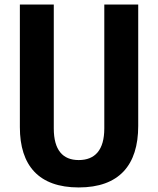

<svg xmlns="http://www.w3.org/2000/svg" viewBox="-20 -804 687 835"><path d="M322.3 11.2C498 11.2 581.1 -85.9 581.1 -256.3V-784.2H433.6V-245.6C433.6 -151.4 393.1 -107.9 322.3 -107.9C252.9 -107.9 213.9 -151.4 213.9 -245.6V-784.2H66.4V-251C66.4 -84.5 148.4 11.2 322.3 11.2Z"/></svg>

Font: Decalotype SemiBold
Style: Regular
Weight: 600
Designer: Alfredo Marco Pradil
Foundry: Alfredo Marco Pradil
Version: Version 1.0